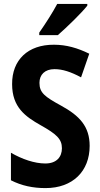

<svg xmlns="http://www.w3.org/2000/svg" viewBox="-20 -953 512 983"><path d="M427 -924V-933H273C249 -888 215 -835 181 -786V-773H276C323 -814 397 -886 427 -924ZM439 -206C439 -305 388 -360 293 -412C209 -458 182 -478 182 -529C182 -570 209 -599 259 -599C300 -599 343 -585 395 -557L437 -678C378 -707 320 -724 257 -724C123 -725 41 -646 42 -522C42 -404 110 -356 188 -312C268 -267 297 -242 297 -194C297 -150 270 -116 212 -116C157 -116 93 -138 36 -171V-30C91 -2 149 10 213 10C353 10 439 -77 439 -206Z"/></svg>

Font: Noto Sans Arabic UI Cn
Style: Bold
Weight: 700
Width: 3
Designer: Monotype Design Team, Nadine Chahine and Nizar Qandah
Foundry: Monotype Imaging Inc.
Version: Version 2.010